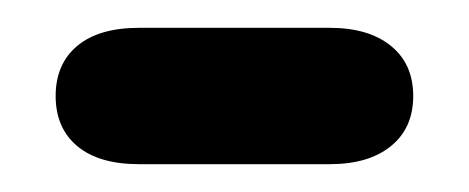

<svg xmlns="http://www.w3.org/2000/svg" viewBox="-20 -341 337 138"><path d="M80 -321Q51 -321 35.5 -308Q20 -295 20 -272Q20 -249 35.5 -236Q51 -223 80 -223H217Q245 -223 261 -236Q277 -249 277 -272Q277 -295 261 -308Q245 -321 217 -321Z"/></svg>

Font: Beiruti SemiBold
Style: Regular
Weight: 600
Designer: Arlette Boutros
Foundry: Boutros
Version: Version 1.41